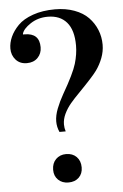

<svg xmlns="http://www.w3.org/2000/svg" viewBox="-53 -752 519 808"><g transform="rotate(-5 207.0 -348.5)"><path d="M8.8 -565.4Q8.8 -589.8 19.8 -614.5Q30.8 -639.2 53.2 -662.1Q75.7 -685.1 116.5 -699.5Q157.2 -713.9 210 -713.9Q255.4 -713.9 291.7 -700.4Q328.1 -687 350.6 -663.8Q373 -640.6 385 -611.1Q397 -581.5 397 -548.3Q397 -520 386.5 -492.4Q376 -464.8 359.1 -441.4Q342.3 -418 280.8 -355Q260.3 -334.5 243.4 -314.5Q226.6 -294.4 216.1 -272.2Q205.6 -250 205.6 -228Q205.6 -212.9 210.4 -198.2H184.1Q174.3 -219.7 174.3 -243.2Q174.3 -268.1 185.8 -297.4Q197.3 -326.7 213.4 -355Q261.7 -438.5 273.4 -478.3Q285.2 -518.1 285.2 -554.7Q285.2 -620.1 256.8 -652.8Q228.5 -685.5 176.8 -685.5Q135.7 -685.5 104 -664.6Q72.3 -643.6 66.9 -623V-620.1H73.7Q136.2 -620.1 136.2 -560.5Q136.2 -533.7 118.9 -516.1Q101.6 -498.5 72.8 -498.5Q43.5 -498.5 26.1 -518.1Q8.8 -537.6 8.8 -565.4ZM143.6 -41.5Q143.6 -69.3 160.4 -86.2Q177.2 -103 203.6 -103Q231 -103 247.6 -86.2Q264.2 -69.3 264.2 -41.5Q264.2 -15.1 247.6 1Q231 17.1 203.6 17.1Q177.2 17.1 160.4 1Q143.6 -15.1 143.6 -41.5Z"/></g></svg>

Font: Vidaloka
Style: Regular
Weight: 400
Designer: Cyreal (www.cyreal.org)
Foundry: Cyreal (www.cyreal.org)
Version: Version 1.011